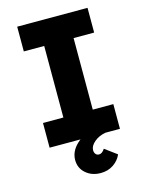

<svg xmlns="http://www.w3.org/2000/svg" viewBox="-133 -781 821 1073"><g transform="rotate(-15 277.5 -244.5)"><path d="M74 0V-143H192V-557H74V-700H481V-557H362V-143H481V0ZM314 211Q263 211 228.5 181Q194 151 194 104Q194 53 238.5 12Q283 -29 360 -50L397 0Q358 7 331.5 29.5Q305 52 305 77Q305 90 312 99Q319 108 332 108Q350 108 365 84L434 135Q420 168 388.5 189.5Q357 211 314 211Z"/></g></svg>

Font: Lexend Deca
Style: Bold
Weight: 700
Designer: Bonnie Shaver-Troup, Thomas Jockin
Foundry: Lexend
Version: Version 1.008; ttfautohint (v1.8.4.7-5d5b)